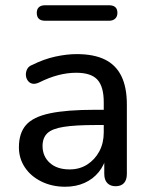

<svg xmlns="http://www.w3.org/2000/svg" viewBox="-20 -702 573 731"><path d="M228 9Q178 9 137.5 -11Q97 -31 74.5 -65Q52 -99 52 -141Q52 -195 79 -226Q106 -257 170 -270.5Q234 -284 342 -284H389V-226H344Q267 -226 222.5 -219Q178 -212 160 -194.5Q142 -177 142 -146Q142 -107 169.5 -82Q197 -57 245 -57Q283 -57 312 -75.5Q341 -94 358 -125.5Q375 -157 375 -198V-313Q375 -372 351 -398.5Q327 -425 270 -425Q237 -425 202 -416Q167 -407 129 -388Q114 -381 103 -383.5Q92 -386 85.5 -395.5Q79 -405 78.5 -416.5Q78 -428 83.5 -439Q89 -450 103 -455Q147 -477 190.5 -486.5Q234 -496 272 -496Q337 -496 379 -475.5Q421 -455 442 -412.5Q463 -370 463 -304V-40Q463 -17 452 -5Q441 7 420 7Q400 7 388.5 -5Q377 -17 377 -40V-111H386Q378 -74 356 -47Q334 -20 301.5 -5.5Q269 9 228 9ZM152 -623Q120 -623 120 -653Q120 -667 128 -674.5Q136 -682 152 -682H395Q427 -682 427 -653Q427 -639 418.5 -631Q410 -623 395 -623Z"/></svg>

Font: Nunito ExtraLight Medium
Style: Regular
Weight: 500
Version: Version 3.602